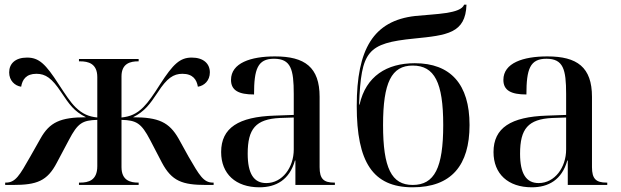

<svg xmlns="http://www.w3.org/2000/svg" viewBox="-20 -787 2644 817"><path d="M2 0H35C136 0 181 -16 222 -95L273 -191C311 -264 331 -275 394 -277V-80C394 -19 356 -10 321 -10H316V0H570V-10H568C536 -10 497 -18 497 -76V-277C560 -275 581 -264 619 -191L669 -95C711 -16 756 0 857 0H889V-10H886C846 -10 829 -40 782 -121L740 -197C700 -267 655 -288 546 -288C597 -314 617 -343 652 -395C690 -454 718 -473 756 -473C801 -473 817 -448 822 -418C849 -422 873 -444 873 -479C873 -516 846 -542 796 -542C746 -542 717 -515 661 -428C633 -384 612 -353 590 -331C561 -302 534 -291 497 -287V-462C497 -518 536 -526 568 -526H570V-536H316V-526H321C355 -526 394 -517 394 -459V-287C357 -291 331 -302 301 -331C279 -353 259 -384 230 -428C174 -515 146 -542 95 -542C45 -542 19 -516 19 -479C19 -444 43 -422 70 -418C75 -448 91 -473 135 -473C174 -473 201 -454 240 -395C275 -343 294 -314 346 -288C237 -288 191 -267 152 -197L109 -121C63 -40 46 -10 5 -10H2Z M1084 10C1155 10 1212 -22 1235 -104H1237V0H1405V-10H1402C1357 -10 1340 -26 1340 -76V-375C1340 -501 1277 -547 1150 -547C1047 -547 963 -519 963 -447C963 -402 996 -385 1061 -385C1061 -493 1076 -537 1146 -537C1218 -537 1230 -492 1230 -387V-298L1148 -295C995 -290 921 -243 921 -140C921 -47 983 10 1084 10ZM1113 -8C1060 -8 1034 -48 1034 -133C1034 -239 1068 -280 1171 -285L1230 -287V-151C1230 -75 1182 -8 1113 -8Z M1736 10C1901 10 1978 -84 1978 -255C1978 -429 1897 -518 1745 -518C1626 -518 1537 -463 1510 -342H1508C1517 -570 1542 -603 1743 -623C1882 -637 1961 -645 1965 -767H1955C1940 -728 1835 -728 1747 -719C1569 -699 1498 -578 1498 -336C1498 -98 1566 10 1736 10ZM1736 0C1646 0 1610 -72 1610 -255C1610 -436 1646 -508 1736 -508C1829 -508 1866 -436 1866 -255C1866 -73 1829 0 1736 0Z M2243 10C2314 10 2371 -22 2394 -104H2396V0H2564V-10H2561C2516 -10 2499 -26 2499 -76V-375C2499 -501 2436 -547 2309 -547C2206 -547 2122 -519 2122 -447C2122 -402 2155 -385 2220 -385C2220 -493 2235 -537 2305 -537C2377 -537 2389 -492 2389 -387V-298L2307 -295C2154 -290 2080 -243 2080 -140C2080 -47 2142 10 2243 10ZM2272 -8C2219 -8 2193 -48 2193 -133C2193 -239 2227 -280 2330 -285L2389 -287V-151C2389 -75 2341 -8 2272 -8Z"/></svg>

Font: Noto Serif Display Medium
Style: Regular
Weight: 500
Designer: Monotype Design Team
Foundry: Monotype Imaging Inc.
Version: Version 2.009